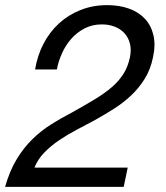

<svg xmlns="http://www.w3.org/2000/svg" viewBox="-69 -729 646 749"><path d="M67.9 -458Q76.7 -512.2 100.6 -558.1Q124.5 -604 160.9 -637.5Q197.3 -670.9 245.1 -689.9Q293 -709 349.1 -709Q395.5 -709 433.1 -695.8Q470.7 -682.6 495.4 -656.7Q520 -630.9 529.3 -592.8Q538.6 -554.7 527.8 -504.9Q518.1 -458 495.8 -422.1Q473.6 -386.2 443.6 -357.7Q413.6 -329.1 377.7 -306.2Q341.8 -283.2 304.2 -262.2Q267.1 -242.2 230 -222.7Q192.9 -203.1 160.6 -181.2Q128.4 -159.2 103.5 -133.5Q78.6 -107.9 65.4 -75.2H429.2L413.6 0H-49.3Q-31.2 -62.5 -4.2 -107.4Q22.9 -152.3 56.9 -185.5Q90.8 -218.8 129.9 -243.4Q168.9 -268.1 211.4 -290Q262.2 -318.4 301 -341.8Q339.8 -365.2 367.7 -389.4Q395.5 -413.6 412.8 -441.2Q430.2 -468.8 438 -505.9Q443.8 -534.7 438 -558.3Q432.1 -582 417 -598.9Q401.9 -615.7 378.9 -624.8Q356 -633.8 328.1 -633.8Q291 -633.8 261 -618.2Q231 -602.5 209 -577.6Q187 -552.7 172.9 -521.2Q158.7 -489.7 152.8 -458Z"/></svg>

Font: XB Khoramshahr
Style: Italic
Weight: 400
Italic angle: -12°
Designer: Behnam
Foundry: Irmug
Version: Version 8.005 2009